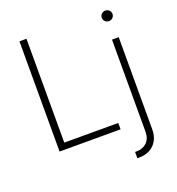

<svg xmlns="http://www.w3.org/2000/svg" viewBox="-162 -858 1096 1191"><g transform="rotate(-20 386.5 -262.0)"><path d="M100.6 0V-727.5H147V-42H503.4V0ZM643.6 -541H688V67.4Q688 109.9 670.7 140.6Q653.3 171.4 622.8 187.7Q592.3 204.1 552.7 204.1H540V162.6H551.8Q591.3 162.6 617.4 137.5Q643.6 112.3 643.6 66.9ZM665.5 -655.3Q651.4 -655.3 640.9 -665.5Q630.4 -675.8 630.4 -689.9Q630.4 -704.6 640.9 -714.6Q651.4 -724.6 665.5 -724.6Q680.7 -724.6 690.9 -714.6Q701.2 -704.6 701.2 -689.9Q701.2 -675.8 690.9 -665.5Q680.7 -655.3 665.5 -655.3Z"/></g></svg>

Font: Inter 17pt ExtraLight
Style: Regular
Weight: 250
Version: Version 4.001;git-66647c0bb